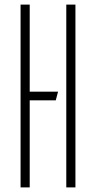

<svg xmlns="http://www.w3.org/2000/svg" viewBox="-20 -820 420 840"><path d="M70 0V-800H110V0ZM89.5 -381V-419H234L224 -381ZM270 0V-800H310V0Z"/></svg>

Font: Big Shoulders Stencil Text Thin Thin
Style: Regular
Weight: 250
Version: Version 2.001